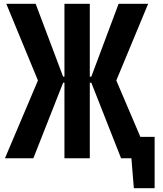

<svg xmlns="http://www.w3.org/2000/svg" viewBox="-20 -830 854 1007"><path d="M6 0 179 -408 13 -810H167L311 -428H318V-810H451V-428H459L602 -810H757L590 -408L764 0H615L459 -396H451V0H318V-396H311L155 0ZM682 157 660 -112H791V157ZM629 -112H759V0H629Z"/></svg>

Font: Oswald SemiBold
Style: Regular
Weight: 600
Designer: Vernon Adams
Foundry: Vernon Adams
Version: Version 4.103;gftools[0.9.33.dev8+g029e19f]